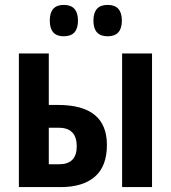

<svg xmlns="http://www.w3.org/2000/svg" viewBox="-20 -763 699 783"><path d="M419 -615Q477 -615 477 -679Q477 -743 419 -743Q361 -743 361 -679Q361 -615 419 -615ZM240 -615Q298 -615 298 -679Q298 -743 240 -743Q183 -743 183 -679Q183 -615 240 -615ZM227 0Q318 0 367 -42.5Q416 -85 416 -172Q416 -335 217 -335H179V-545H57V0ZM600 0V-545H478V0ZM179 -242H220Q293 -242 293 -166Q293 -93 220 -93H179Z"/></svg>

Font: Noto Sans UI Condensed
Style: Bold
Weight: 700
Width: 3
Designer: Monotype Design Team
Foundry: Monotype Imaging Inc.
Version: 1.001